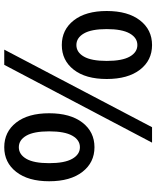

<svg xmlns="http://www.w3.org/2000/svg" viewBox="62 -768 718 881"><g transform="rotate(-90 420.5 -327.0)"><path d="M29.8 -460Q29.8 -556.2 72.8 -611.1Q115.7 -666 186 -666Q256.3 -666 299.1 -611.3Q341.8 -556.6 341.8 -460Q341.8 -362.8 299.1 -307.4Q256.3 -252 186 -252Q115.7 -252 72.8 -307.4Q29.8 -362.8 29.8 -460ZM258.8 -460Q258.8 -530.3 239 -564.7Q219.2 -599.1 186 -599.1Q152.8 -599.1 132.8 -564.7Q112.8 -530.3 112.8 -460Q112.8 -389.2 132.8 -354Q152.8 -318.8 186 -318.8Q219.2 -318.8 239 -354Q258.8 -389.2 258.8 -460ZM207 12.2 564 -666H633.8L277.8 12.2ZM499 -195.8Q499 -292.5 541.7 -347.2Q584.5 -401.9 654.8 -401.9Q725.1 -401.9 768.1 -346.9Q811 -292 811 -195.8Q811 -98.6 768.1 -43.2Q725.1 12.2 654.8 12.2Q584.5 12.2 541.7 -43.2Q499 -98.6 499 -195.8ZM582 -195.8Q582 -125 601.8 -90.1Q621.6 -55.2 654.8 -55.2Q688 -55.2 708 -90.3Q728 -125.5 728 -195.8Q728 -266.1 708 -300.5Q688 -335 654.8 -335Q621.6 -335 601.8 -300.5Q582 -266.1 582 -195.8Z"/></g></svg>

Font: Source Sans 3 Semibold
Style: Regular
Weight: 600
Designer: Paul D. Hunt
Foundry: Adobe
Version: Version 3.052;hotconv 1.1.0;makeotfexe 2.6.0